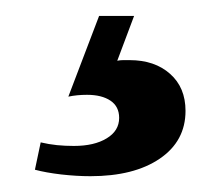

<svg xmlns="http://www.w3.org/2000/svg" viewBox="-20 -25 266 243"><path d="M24.2 189.8 31.5 155.2Q41.7 157.6 52.2 158.7Q62.6 159.7 73.5 159.7Q99.3 159.7 115 150.1Q130.8 140.6 130.8 124.2Q130.8 109.8 119.8 102.4Q108.8 95 90.1 95Q77.5 95 66.5 97.3L105.4 -4.8H149.7L128.4 51.9Q132 51.1 135.8 51.1Q139.5 51.1 144 51.1Q175.8 51.1 195.3 68.5Q214.8 85.8 214.8 115.3Q214.8 153.6 182.2 175.8Q149.6 198 94.4 198Q77 198 57.5 195.8Q38 193.5 24.2 189.8Z"/></svg>

Font: Playfair Micro SmCond SmLight
Style: Regular
Weight: 360
Width: 4
Designer: Claus Eggers Sørensen
Foundry: Claus Eggers Sørensen
Version: Version 2.100;Glyphs 3.2 (3219)